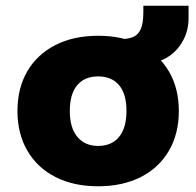

<svg xmlns="http://www.w3.org/2000/svg" viewBox="-20 -640 686 671"><path d="M323 11Q237 11 173.5 -21.5Q110 -54 75.5 -113.5Q41 -173 41 -252Q41 -332 75.5 -391Q110 -450 173.5 -482.5Q237 -515 323 -515Q409 -515 472 -482.5Q535 -450 570 -391Q605 -332 605 -252Q605 -173 570.5 -113.5Q536 -54 472.5 -21.5Q409 11 323 11ZM323 -130Q370 -130 396 -161.5Q422 -193 422 -252Q422 -312 396 -342.5Q370 -373 323 -373Q276 -373 250 -342.5Q224 -312 224 -252Q224 -193 250.5 -161.5Q277 -130 323 -130ZM510 -420 399 -488V-503Q425 -503 443.5 -510Q462 -517 471.5 -537.5Q481 -558 481 -599V-620H639V-577Q639 -537 622.5 -503.5Q606 -470 577 -448Q548 -426 510 -420Z"/></svg>

Font: Nunito Sans 8pt Black
Style: Regular
Weight: 900
Version: Version 3.101;gftools[0.9.27]